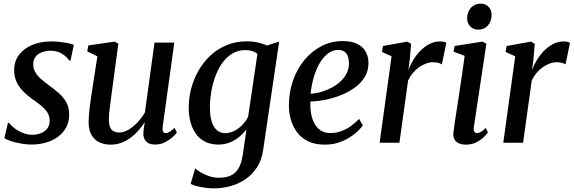

<svg xmlns="http://www.w3.org/2000/svg" viewBox="-20 -782 3143 1052"><path d="M366.5 -451H358Q349 -468.5 321.8 -486.2Q294.5 -504 257.5 -504Q231 -504 209.8 -496Q188.5 -488 175.8 -472Q163 -456 162 -432.5Q161.5 -407.5 173 -387.2Q184.5 -367 204.5 -349.5Q224.5 -332 248.5 -314.5Q276 -294.5 301.2 -272.8Q326.5 -251 342.8 -222.5Q359 -194 359 -154.5Q359 -114.5 342.5 -83.8Q326 -53 297 -32Q268 -11 230.8 -0.5Q193.5 10 152 10Q125.5 10 94.8 4.5Q64 -1 38.8 -9.2Q13.5 -17.5 4 -26L23.5 -108.5H30Q40.5 -93.5 60.8 -78.5Q81 -63.5 106 -53.5Q131 -43.5 155 -43.5Q179.5 -43.5 201.5 -51.2Q223.5 -59 237.8 -76.2Q252 -93.5 252 -121Q252 -146.5 238.8 -166.8Q225.5 -187 204.2 -204.2Q183 -221.5 158.5 -238Q137 -253 113.5 -275Q90 -297 73.8 -327.2Q57.5 -357.5 57.5 -397.5Q57.5 -446 84 -481.2Q110.5 -516.5 156.5 -535.8Q202.5 -555 260 -555Q286 -555 311.2 -552Q336.5 -549 356 -544.5Q375.5 -540 384.5 -536.5Z M586 10.5Q553 10.5 525.8 -1.8Q498.5 -14 482.2 -41Q466 -68 465.5 -112.5Q465.5 -129 467.2 -150.8Q469 -172.5 472 -197Q475 -221.5 478.5 -245.2Q482 -269 485 -288.5L513.5 -473.5L458 -500.5L464 -533L608 -554L628.5 -542.5L594 -287Q591.5 -266.5 588.5 -244.8Q585.5 -223 582.8 -202Q580 -181 578.2 -162.5Q576.5 -144 576.5 -130Q576.5 -102 583 -85.8Q589.5 -69.5 602.2 -62.8Q615 -56 634 -56Q659 -56 685 -71.8Q711 -87.5 734.2 -112.5Q757.5 -137.5 774 -166L826.5 -548.5H935L871.5 -89Q869 -70.5 873.5 -61.5Q878 -52.5 887.5 -52.5Q897 -52.5 908.5 -59.2Q920 -66 936.5 -81.5L949 -56Q943 -46.5 926 -31Q909 -15.5 884.2 -2.8Q859.5 10 829 10Q796 10 780.5 -7Q765 -24 765.5 -50Q765.5 -53 766 -59.8Q766.5 -66.5 767.8 -75.2Q769 -84 770.2 -93Q771.5 -102 772.5 -109.5L771 -110Q756 -87 737.2 -65.5Q718.5 -44 695.5 -27Q672.5 -10 645.2 0.2Q618 10.5 586 10.5Z M1422.5 35.5Q1414.5 94.5 1387.5 135.5Q1360.5 176.5 1322.2 201.8Q1284 227 1239.8 238.5Q1195.5 250 1152 250Q1128 250 1103 246.5Q1078 243 1057 237.5Q1036 232 1024.5 225.5L1049.5 140Q1060 151 1080.5 163Q1101 175 1127 183.5Q1153 192 1179 192Q1217.5 192 1244.5 179.8Q1271.5 167.5 1287.8 139Q1304 110.5 1311 61.5L1330.5 -73.5Q1315 -52.5 1292.2 -33.2Q1269.5 -14 1240.5 -2Q1211.5 10 1177.5 10Q1123.5 10 1087 -15.8Q1050.5 -41.5 1032.2 -87.2Q1014 -133 1014 -193Q1014 -244 1027.2 -295.5Q1040.5 -347 1066.8 -393.5Q1093 -440 1131.5 -476.5Q1170 -513 1220.8 -534.2Q1271.5 -555.5 1334 -555.5Q1365 -555.5 1394 -548.8Q1423 -542 1443.5 -533L1509.5 -554ZM1390.5 -486.5Q1379 -497 1362 -502.2Q1345 -507.5 1325 -507.5Q1283.5 -507.5 1251.5 -487.8Q1219.5 -468 1196.5 -434.8Q1173.5 -401.5 1158.8 -360.5Q1144 -319.5 1137 -276.2Q1130 -233 1130 -194Q1130 -159 1135.5 -132.8Q1141 -106.5 1152 -88.5Q1163 -70.5 1178.5 -61.5Q1194 -52.5 1213 -52.5Q1240.5 -52.5 1265.2 -65.5Q1290 -78.5 1309.2 -99Q1328.5 -119.5 1339.5 -142.5Z M1968 -95Q1954 -74.5 1924.5 -49.8Q1895 -25 1853 -7.2Q1811 10.5 1759 10.5Q1706.5 10.5 1669 -7.5Q1631.5 -25.5 1608 -56.8Q1584.5 -88 1573.5 -126.8Q1562.5 -165.5 1563 -207Q1563.5 -278.5 1585.8 -341.8Q1608 -405 1648 -453.2Q1688 -501.5 1741.2 -529.2Q1794.5 -557 1857.5 -557Q1906 -557 1937 -541.8Q1968 -526.5 1983.2 -499.8Q1998.5 -473 1999 -439.5Q1999.5 -394 1978 -359.2Q1956.5 -324.5 1921 -299.8Q1885.5 -275 1843.2 -258.8Q1801 -242.5 1758.2 -234.5Q1715.5 -226.5 1681 -226Q1679 -192.5 1684.2 -161.8Q1689.5 -131 1702.2 -106.5Q1715 -82 1736.8 -67.5Q1758.5 -53 1790 -53Q1821 -53 1849 -63Q1877 -73 1901.8 -90.5Q1926.5 -108 1947.5 -130.5ZM1834 -508.5Q1800 -508.5 1773.2 -486.2Q1746.5 -464 1727.2 -428Q1708 -392 1696.8 -350Q1685.5 -308 1682 -268.5Q1710.5 -270 1740 -278.5Q1769.5 -287 1797 -301.5Q1824.5 -316 1846 -336.2Q1867.5 -356.5 1880 -381.8Q1892.5 -407 1892 -436.5Q1891.5 -472.5 1876.5 -490.5Q1861.5 -508.5 1834 -508.5Z M2060 0 2125.5 -473.5 2072.5 -497.5 2078.5 -530 2212 -554 2232.5 -541.5 2225 -453.5 2217.5 -397.5Q2227 -424.5 2243.5 -452Q2260 -479.5 2282.5 -502.8Q2305 -526 2332.5 -540.5Q2360 -555 2391 -555Q2402.5 -555 2411.8 -552.8Q2421 -550.5 2425.5 -547L2401 -429Q2396.5 -433 2383.8 -437Q2371 -441 2352.5 -441Q2333 -441 2313.2 -433.5Q2293.5 -426 2275 -412.8Q2256.5 -399.5 2241.5 -381.2Q2226.5 -363 2216 -341L2168.5 0Z M2533 10.5Q2510.5 10.5 2494 3.2Q2477.5 -4 2469.8 -18.8Q2462 -33.5 2464.5 -56Q2466 -73.5 2471 -106.5Q2476 -139.5 2482.8 -182.8Q2489.5 -226 2497 -275.5Q2504.5 -325 2512 -376.5Q2519.5 -428 2526 -476L2465 -499L2471 -530L2623 -554L2645 -542.5L2576.5 -87.5Q2573.5 -69.5 2578.8 -61Q2584 -52.5 2592.5 -52.5Q2603 -52.5 2614 -58.8Q2625 -65 2641.5 -81L2653.5 -56Q2647 -46.5 2630.8 -30.8Q2614.5 -15 2589.8 -2.2Q2565 10.5 2533 10.5ZM2599.5 -619.5Q2573 -619.5 2556 -637.8Q2539 -656 2539.5 -683.5Q2540.5 -717.5 2560.8 -739.8Q2581 -762 2613.5 -762Q2641.5 -762 2657.5 -744.2Q2673.5 -726.5 2673.5 -700.5Q2673.5 -665.5 2653.5 -642.5Q2633.5 -619.5 2599.5 -619.5Z M2737.5 0 2803 -473.5 2750 -497.5 2756 -530 2889.5 -554 2910 -541.5 2902.5 -453.5 2895 -397.5Q2904.5 -424.5 2921 -452Q2937.5 -479.5 2960 -502.8Q2982.5 -526 3010 -540.5Q3037.5 -555 3068.5 -555Q3080 -555 3089.2 -552.8Q3098.5 -550.5 3103 -547L3078.5 -429Q3074 -433 3061.2 -437Q3048.5 -441 3030 -441Q3010.5 -441 2990.8 -433.5Q2971 -426 2952.5 -412.8Q2934 -399.5 2919 -381.2Q2904 -363 2893.5 -341L2846 0Z"/></svg>

Font: Merriweather 48pt Medium
Style: Italic
Weight: 500
Italic angle: -7.8°
Version: Version 2.101